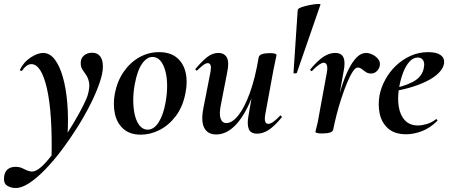

<svg xmlns="http://www.w3.org/2000/svg" viewBox="-94 -660 2250 961"><path d="M-15 281Q-41 281 -59.5 268.5Q-78 256 -73 221Q-65 175 -15 175Q6 175 23 184.5Q40 194 58 198Q76 202 99 186Q121 171 151 134.5Q181 98 213 51.5Q245 5 273.5 -43Q302 -91 322 -130.5Q342 -170 347 -191Q356 -227 351.5 -248.5Q347 -270 337.5 -284Q328 -298 319 -311Q310 -324 310 -345Q310 -368 326 -382Q342 -396 368 -396Q393 -396 407 -378.5Q421 -361 421 -326Q421 -294 404.5 -245.5Q388 -197 359.5 -140Q331 -83 294 -24Q257 35 216 89.5Q175 144 133 187.5Q91 231 53 256Q15 281 -15 281ZM164 135Q169 -94 141 -216.5Q113 -339 63 -339Q50 -339 38 -330Q26 -321 18 -308Q16 -304 10.5 -305.5Q5 -307 6 -311Q24 -349 59 -372Q94 -395 122 -395Q155 -395 180 -362.5Q205 -330 221 -273Q237 -216 243 -142Q249 -68 244 16Z M611 14Q556 14 523.5 -15Q491 -44 481 -91Q471 -138 481 -193Q493 -254 525 -300.5Q557 -347 603 -373Q649 -399 702 -399Q758 -399 791 -371.5Q824 -344 835 -297.5Q846 -251 834 -193Q821 -125 785.5 -78.5Q750 -32 704 -9Q658 14 611 14ZM645 -11Q677 -11 700.5 -48.5Q724 -86 735 -149Q743 -194 742.5 -234.5Q742 -275 733 -307Q724 -339 708 -357Q692 -375 669 -375Q641 -375 617 -341Q593 -307 580 -236Q572 -191 573 -150Q574 -109 582.5 -78Q591 -47 607 -29Q623 -11 645 -11Z M988 13Q946 13 928.5 -19.5Q911 -52 924 -119L959 -297Q964 -326 959.5 -335Q955 -344 946 -344Q936 -344 923 -334Q910 -324 894 -309Q890 -305 886 -309Q882 -313 886 -317Q918 -355 944 -375Q970 -395 999 -395Q1029 -395 1041.5 -372Q1054 -349 1043 -297L1012 -138Q1002 -90 1010 -67Q1018 -44 1039 -44Q1068 -44 1098.5 -82Q1129 -120 1156 -193.5Q1183 -267 1201 -374L1219 -373Q1200 -255 1165 -168Q1130 -81 1085 -34Q1040 13 988 13ZM1193 9Q1161 9 1151.5 -13.5Q1142 -36 1149 -77L1201 -374Q1206 -394 1257 -394Q1277 -394 1283.5 -391Q1290 -388 1290 -386Q1290 -382 1285 -360Q1280 -338 1275 -312L1234 -89Q1225 -40 1249 -40Q1259 -40 1273.5 -50Q1288 -60 1307 -80Q1310 -84 1314 -79.5Q1318 -75 1315 -71Q1279 -28 1250.5 -9.5Q1222 9 1193 9Z M1375 -295 1396 -609Q1396 -617 1414 -623.5Q1432 -630 1455 -634.5Q1478 -639 1495 -640Q1512 -641 1510 -637L1392 -296Q1391 -293 1383 -292.5Q1375 -292 1375 -295Z M1574 -12 1564 -13Q1574 -66 1587 -120.5Q1600 -175 1615.5 -224Q1631 -273 1650 -311.5Q1669 -350 1691 -372.5Q1713 -395 1738 -395Q1754 -395 1771 -386.5Q1788 -378 1799 -364Q1810 -350 1807 -333Q1806 -320 1794 -306Q1782 -292 1763 -292Q1748 -292 1737 -299.5Q1726 -307 1716.5 -314.5Q1707 -322 1696 -322Q1685 -322 1671 -300.5Q1657 -279 1642.5 -244Q1628 -209 1614.5 -167.5Q1601 -126 1590.5 -85Q1580 -44 1574 -12ZM1518 8Q1499 8 1492 5.5Q1485 3 1485 0Q1485 -4 1491 -26Q1497 -48 1501 -74L1542 -297Q1545 -314 1544 -324.5Q1543 -335 1538.5 -340.5Q1534 -346 1526 -346Q1517 -346 1502.5 -336Q1488 -326 1469 -306Q1465 -302 1461 -306.5Q1457 -311 1461 -315Q1497 -358 1526 -376.5Q1555 -395 1583 -395Q1605 -395 1616 -385Q1627 -375 1629.5 -356Q1632 -337 1627 -309L1574 -12Q1571 8 1518 8Z M1939 12Q1881 12 1848.5 -17Q1816 -46 1806.5 -91Q1797 -136 1806 -185Q1814 -224 1835 -262.5Q1856 -301 1888 -331.5Q1920 -362 1961 -380.5Q2002 -399 2049 -399Q2090 -399 2110.5 -385Q2131 -371 2129 -345Q2126 -319 2102 -295Q2078 -271 2038.5 -252Q1999 -233 1950.5 -219.5Q1902 -206 1852 -201L1854 -214Q1925 -225 1973 -250.5Q2021 -276 2028 -324Q2032 -346 2023.5 -359Q2015 -372 1997 -372Q1974 -372 1955.5 -351.5Q1937 -331 1923.5 -296Q1910 -261 1903 -218Q1895 -167 1902 -125Q1909 -83 1933 -57.5Q1957 -32 1998 -32Q2017 -32 2041.5 -39Q2066 -46 2088 -63Q2090 -65 2093.5 -61Q2097 -57 2095 -55Q2057 -18 2016.5 -3Q1976 12 1939 12Z"/></svg>

Font: Cormorant Garamond Light
Style: Italic
Weight: 300
Italic angle: -10°
Designer: Christian Thalmann (Catharsis Fonts)
Foundry: Catharsis Fonts
Version: Version 4.001